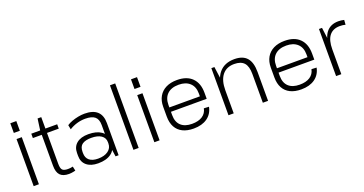

<svg xmlns="http://www.w3.org/2000/svg" viewBox="-37 -1401 3922 2069"><g transform="rotate(-20 1923.5 -366.5)"><path d="M150 -540V0H90V-540ZM154 -723V-612H85V-723Z M494 7Q425 7 393 -27.5Q361 -62 361 -135V-540L379 -671H421V-135Q421 -84 438 -65.5Q455 -47 501 -47Q515 -47 529.5 -48.5Q544 -50 558 -54L569 -4Q557 -1 544.5 1.5Q532 4 519 5.5Q506 7 494 7ZM259 -540H556V-490H259Z M1004 -173V-369Q1004 -434 969.5 -463.5Q935 -493 859 -493Q810 -493 763 -479Q716 -465 675 -439L665 -490Q690 -507 724.5 -519.5Q759 -532 797 -539.5Q835 -547 870 -547Q967 -547 1015.5 -502.5Q1064 -458 1064 -369V0H1029ZM829 7Q746 7 698.5 -32.5Q651 -72 651 -142V-175Q651 -246 699 -285.5Q747 -325 834 -325Q926 -325 980 -287.5Q1034 -250 1034 -180V-145Q1034 -74 979 -33.5Q924 7 829 7ZM845 -41Q918 -41 961 -72.5Q1004 -104 1004 -156V-172Q1004 -222 963.5 -249.5Q923 -277 850 -277Q783 -277 747 -252.5Q711 -228 711 -167V-153Q711 -98 746 -69.5Q781 -41 845 -41Z M1294 -740V0H1234V-740Z M1534 -540V0H1474V-540ZM1538 -723V-612H1469V-723Z M1925 7Q1851 7 1799.5 -18.5Q1748 -44 1721 -93.5Q1694 -143 1694 -214V-326Q1694 -395 1722.5 -444.5Q1751 -494 1804 -520.5Q1857 -547 1931 -547Q2043 -547 2103.5 -486.5Q2164 -426 2164 -316V-247H1742V-297H2115L2104 -277V-330Q2104 -407 2058 -450Q2012 -493 1931 -493Q1846 -493 1800 -449Q1754 -405 1754 -325V-209Q1754 -130 1798.5 -88.5Q1843 -47 1925 -47Q1999 -47 2044 -76.5Q2089 -106 2100 -161L2158 -158Q2142 -79 2081 -36Q2020 7 1925 7Z M2718 -331Q2718 -418 2682 -458Q2646 -498 2569 -498Q2480 -498 2432 -437.5Q2384 -377 2384 -264L2352 -199V-264Q2352 -401 2413.5 -474Q2475 -547 2589 -547Q2685 -547 2731.5 -494Q2778 -441 2778 -331V0H2718ZM2324 -540H2359L2384 -357V0H2324Z M3159 7Q3085 7 3033.5 -18.5Q2982 -44 2955 -93.5Q2928 -143 2928 -214V-326Q2928 -395 2956.5 -444.5Q2985 -494 3038 -520.5Q3091 -547 3165 -547Q3277 -547 3337.5 -486.5Q3398 -426 3398 -316V-247H2976V-297H3349L3338 -277V-330Q3338 -407 3292 -450Q3246 -493 3165 -493Q3080 -493 3034 -449Q2988 -405 2988 -325V-209Q2988 -130 3032.5 -88.5Q3077 -47 3159 -47Q3233 -47 3278 -76.5Q3323 -106 3334 -161L3392 -158Q3376 -79 3315 -36Q3254 7 3159 7Z M3558 -540H3593L3618 -346V0H3558ZM3594 -305Q3594 -424 3642.5 -485.5Q3691 -547 3782 -547Q3798 -547 3814.5 -545Q3831 -543 3847 -539L3843 -485Q3814 -493 3779 -493Q3700 -493 3659 -441Q3618 -389 3618 -285Z"/></g></svg>

Font: Pathway Extreme 8pt Thin
Style: Regular
Weight: 100
Designer: Eduardo Rodriguez Tunni
Foundry: Eduardo Rodriguez Tunni
Version: Version 1.000